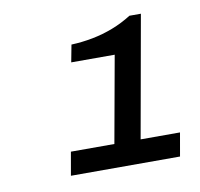

<svg xmlns="http://www.w3.org/2000/svg" viewBox="-51 -847 480 461"><g transform="rotate(-10 189.0 -617.0)"><path d="M87 -440 97 -497H203L241 -708H135L143 -750Q169 -751 195 -756Q221 -761 245.5 -770.5Q270 -780 292 -794H320L267 -497H363L353 -440Z"/></g></svg>

Font: Archivo SemiExpanded
Style: Italic
Weight: 400
Width: 6
Italic angle: -10°
Designer: Hector Gatti
Foundry: Omnibus-Type
Version: Version 2.001